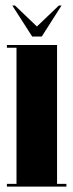

<svg xmlns="http://www.w3.org/2000/svg" viewBox="-20 -690 270 710"><path d="M5.5 0V-10H41V-513.5H5.5V-523.5H191V-10H225.5V0ZM99 -555 25.5 -669.5H35.5L116.5 -592L197.5 -669.5H207.5L134.5 -555Z"/></svg>

Font: Imbue 100pt Black
Style: Regular
Weight: 900
Designer: Tyler Finck
Foundry: Etcetera Type Company
Version: Version 1.102; ttfautohint (v1.8.3)